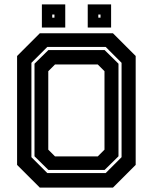

<svg xmlns="http://www.w3.org/2000/svg" viewBox="-20 -851 693 871"><path d="M160.5 0 57.5 -103V-597L160.5 -700H492.5L595.5 -597V-103L492.5 0ZM229.5 -141.5H423.5L454 -172V-528L423.5 -558.5H229.5L199 -528V-172ZM194.5 -66H459.5L531.5 -138V-566L459.5 -638H194.5L122.5 -566V-138ZM199.5 -80 136.5 -142V-562L199.5 -624H454.5L517.5 -562V-142L454.5 -80ZM378 -726V-831H484V-726ZM170 -726V-831H276V-726ZM217 -771H227V-785H217ZM426 -771H436V-785H426Z"/></svg>

Font: Tourney
Style: Bold
Weight: 700
Designer: Tyler Finck
Foundry: Etcetera Type Co
Version: Version 1.015